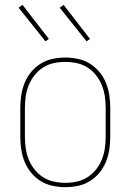

<svg xmlns="http://www.w3.org/2000/svg" viewBox="-20 -766 540 794"><path d="M250 8Q224 8 197.5 2.5Q171 -3 148.5 -17Q126 -31 109 -51.5Q92 -72 82 -96.5Q72 -121 68 -147.5Q64 -174 64 -200V-320Q64 -346 68 -372.5Q72 -399 82 -423.5Q92 -448 109 -468.5Q126 -489 148.5 -503Q171 -517 197.5 -522.5Q224 -528 250 -528Q276 -528 302.5 -522.5Q329 -517 351.5 -503Q374 -489 391 -468.5Q408 -448 418 -423.5Q428 -399 432 -372.5Q436 -346 436 -320V-200Q436 -174 432 -147.5Q428 -121 418 -96.5Q408 -72 391 -51.5Q374 -31 351.5 -17Q329 -3 302.5 2.5Q276 8 250 8ZM250 -10Q274 -10 297.5 -15Q321 -20 341.5 -33Q362 -46 377 -65Q392 -84 401 -106Q410 -128 413.5 -152Q417 -176 417 -200V-320Q417 -344 413.5 -368Q410 -392 401 -414Q392 -436 377 -455Q362 -474 341.5 -487Q321 -500 297.5 -505Q274 -510 250 -510Q226 -510 202.5 -505Q179 -500 158.5 -487Q138 -474 123 -455Q108 -436 99 -414Q90 -392 86.5 -368Q83 -344 83 -320V-200Q83 -176 86.5 -152Q90 -128 99 -106Q108 -84 123 -65Q138 -46 158.5 -33Q179 -20 202.5 -15Q226 -10 250 -10ZM338 -595 227 -734 243 -746 352 -605ZM168 -595 57 -734 73 -746 182 -605Z"/></svg>

Font: Iosevka SS18 Thin
Style: Regular
Weight: 100
Monospace: yes
Designer: Belleve Invis
Foundry: Belleve Invis
Version: Version 25.1.1; ttfautohint (v1.8.4)